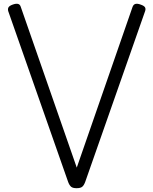

<svg xmlns="http://www.w3.org/2000/svg" viewBox="-20 -974 805 1008"><path d="M382 14Q363 14 354 7Q345 0 338 -18L23 -916Q20 -928 25 -936Q30 -944 47 -950Q64 -956 74.5 -953.5Q85 -951 89 -938L383 -94L676 -938Q681 -951 691.5 -953.5Q702 -956 718 -950Q736 -944 741 -936Q746 -928 742 -916L427 -18Q420 0 411 7Q402 14 382 14Z"/></svg>

Font: Playwrite US Modern Light
Style: Regular
Weight: 300
Designer: Veronika Burian, José Scaglione
Foundry: TypeTogether
Version: Version 1.003